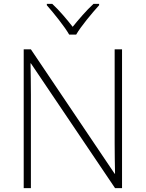

<svg xmlns="http://www.w3.org/2000/svg" viewBox="-20 -968 751 988"><path d="M336 -790H372C396 -832 453 -900 490 -941V-948H461C424 -914 384 -867 354 -830C325 -867 286 -914 249 -948H221V-941C257 -900 312 -832 336 -790ZM608 0V-714H570V-231C570 -181 571 -120 572 -74H570L139 -714H102V0H139V-481C139 -538 138 -587 137 -642H139L572 0Z"/></svg>

Font: Noto Sans Malayalam ExtraLight
Style: Regular
Weight: 200
Designer: Jelle Bosma - Monotype Design Team
Foundry: Monotype Imaging Inc.
Version: Version 2.104